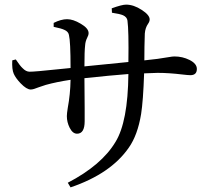

<svg xmlns="http://www.w3.org/2000/svg" viewBox="-20 -777 883 830"><path d="M285 33 273 13Q419 -63 479 -163Q533 -250 535 -457Q457 -451 345 -439Q345 -392 346 -310Q346 -266 346 -253Q346 -199 313 -199Q294 -199 281 -225Q269 -249 269 -275Q269 -286 273 -311Q284 -370 285 -432Q225 -423 178 -410Q167 -407 148 -400Q124 -390 113 -390Q95 -390 69 -417Q48 -439 39.5 -458Q31 -477 33 -516L48 -520L49 -519Q67 -492 77 -483Q92 -467 108 -467Q131 -467 225 -477Q267 -481 285 -483Q285 -598 278 -626Q275 -641 258 -648Q246 -654 212 -661V-678Q244 -694 270 -694Q296 -694 328 -675Q363 -655 363 -634Q363 -625 357 -614Q349 -598 348 -581Q345 -556 345 -490L535 -509Q537 -644 531 -688Q529 -703 512 -711Q498 -717 464 -722L463 -741Q507 -757 525 -757Q558 -757 593 -734Q627 -712 627 -693Q627 -684 620 -674Q608 -657 606 -632Q605 -615 604.5 -575Q604 -535 604 -516Q665 -522 709 -530Q726 -533 734 -533Q769 -533 799 -518Q831 -502 831 -479Q831 -452 803 -452Q793 -452 768 -455Q710 -462 661 -462Q645 -462 606 -460Q604 -460 603 -460Q599 -341 590 -284Q575 -193 537 -139Q459 -26 285 33Z"/></svg>

Font: GenRyuMin TW M
Style: Regular
Weight: 500
Version: Version 1.501;PS 1;hotconv 16.6.51;makeotf.lib2.5.65220